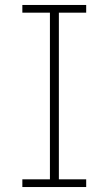

<svg xmlns="http://www.w3.org/2000/svg" viewBox="-20 -753 437 773"><path d="M327 0H70V-31H181V-702H70V-733H327V-702H217V-31H327Z"/></svg>

Font: IBM Plex Sans JP ExtraLight
Style: Regular
Weight: 200
Designer: Mike Abbink; Paul van der Laan; Pieter van Rosmalen; Wujin Sim; Yejin Wi; Jinhee Kim; Boomi Park; Yona Kim; Kichan Ma
Foundry: Sandoll Inc.
Version: Version 1.001